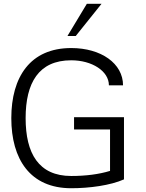

<svg xmlns="http://www.w3.org/2000/svg" viewBox="-20 -988 775 1019"><path d="M358 -54C185 -54 116 -174 116 -361C116 -548 185 -668 358 -668C468 -668 558 -611 558 -535H633C633 -651 517 -733 358 -733C140 -733 40 -579 40 -361C40 -143 140 11 358 11C455 11 566 -4 638 -36V-366H373V-301H564V-81C505 -63 435 -54 358 -54ZM519 -968H441L338 -797H382Z"/></svg>

Font: Perun Light
Style: Regular
Weight: 300
Foundry: Copyright (c) Stefan Peev, Context Ltd, 2016
Version: Version 1.089